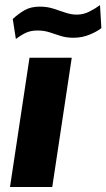

<svg xmlns="http://www.w3.org/2000/svg" viewBox="-20 -748 426 768"><path d="M20 0 98 -517H267L189 0ZM43.5 -592 31 -672Q53 -692.5 78 -707Q103 -721.5 139.5 -721.5Q168 -721.5 193.2 -713.5Q218.5 -705.5 241.5 -697.5Q264.5 -689.5 287 -689.5Q314 -689.5 338.2 -702Q362.5 -714.5 380 -727.5L385.5 -635.5Q367 -621 337.2 -609Q307.5 -597 273.5 -597Q245.5 -597 222.8 -604.2Q200 -611.5 178 -618.8Q156 -626 130 -626Q105 -626 86.2 -618Q67.5 -610 43.5 -592Z"/></svg>

Font: Public Sans ExtraBold
Style: Italic
Weight: 800
Italic angle: -8°
Designer: The Public Sans project authors (U.S. Web Design System). Libre Franklin designed by Pablo Impallari and Rodrigo Fuenzal
Version: Version 1.007; ttfautohint (v1.8.1) -l 8 -r 50 -G 200 -x 14 